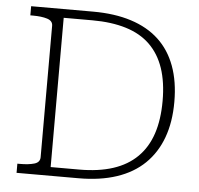

<svg xmlns="http://www.w3.org/2000/svg" viewBox="-51 -763 843 815"><g transform="rotate(5 370.5 -355.0)"><path d="M49 -671V-710H313Q405 -710 475.5 -687.5Q546 -665 593.5 -621Q641 -577 665.5 -511Q690 -445 690 -358Q690 -272 665.5 -205.5Q641 -139 593.5 -93Q546 -47 475.5 -23.5Q405 0 313 0H49V-39H60Q97 -39 121 -46Q145 -53 145 -75V-635Q145 -656 121 -663.5Q97 -671 60 -671ZM313 -673H191V-37H313Q395 -37 456.5 -57Q518 -77 559 -117.5Q600 -158 620 -218Q640 -278 640 -358Q640 -438 620 -497Q600 -556 559.5 -595.5Q519 -635 457 -654Q395 -673 313 -673Z"/></g></svg>

Font: Roboto Serif Thin
Style: Regular
Weight: 250
Designer: Greg Gazdowicz
Foundry: Commercial Type
Version: Version 1.004